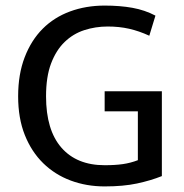

<svg xmlns="http://www.w3.org/2000/svg" viewBox="-20 -659 658 688"><path d="M355 -639Q410 -639 454.5 -631Q499 -623 537 -603L515 -531Q478 -548 442.5 -556Q407 -564 366 -564Q322 -564 282 -551Q242 -538 211.5 -508.5Q181 -479 163 -431.5Q145 -384 145 -314Q145 -193 200 -130Q255 -67 355 -67Q393 -67 420.5 -71Q448 -75 474 -85V-260H355V-332H560V-28Q520 -12 471 -1.5Q422 9 355 9Q290 9 233.5 -12Q177 -33 135 -74Q93 -115 69 -175Q45 -235 45 -314Q45 -393 68.5 -454Q92 -515 133 -556Q174 -597 231 -618Q288 -639 355 -639Z"/></svg>

Font: Mukta Malar
Style: Regular
Weight: 400
Designer: Aadarsh Rajan, Girish Dalvi, Yashodeep Gholap
Foundry: Ek Type
Version: Version 2.538;PS 1.000;hotconv 16.6.51;makeotf.lib2.5.65220;